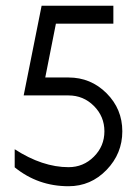

<svg xmlns="http://www.w3.org/2000/svg" viewBox="-20 -645 478 669"><path d="M218.8 3.9Q112.3 3.9 31.2 -62V-125Q127.9 -62.5 218.8 -62.5Q270.5 -62.5 307.1 -99.1Q343.8 -135.7 343.8 -187.5Q343.8 -239.3 307.1 -275.9Q270.5 -312.5 218.8 -312.5H62.5L125 -625H375V-562.5H174.8L137.7 -375H218.8Q296.4 -375 351.3 -320.1Q406.2 -265.1 406.2 -187.5Q406.2 -109.9 351.3 -53Q296.4 3.9 218.8 3.9Z"/></svg>

Font: Juliett
Style: Regular
Weight: 400
Designer: GGBotNet
Foundry: GGBotNet
Version: 0.60